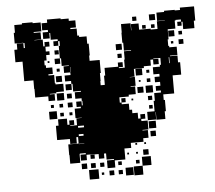

<svg xmlns="http://www.w3.org/2000/svg" viewBox="-44 -583 723 646"><g transform="rotate(-5 317.0 -260.0)"><path d="M207 -44H173V-73H172V-109H207V-131H201V-110H179V-127H136V-175H145V-196H175V-175H182V-189H198V-173H184V-171H207V-194H225V-195H204V-227H225V-232H211V-250H229V-236H232V-251H230V-260H209V-282H230V-285H204V-311H200V-350H179V-372H197V-374H173V-400H169V-382H151V-400H169V-442H173V-458H168V-443H152V-459H167V-465H144V-488H141V-470H119V-492H137V-499H118V-523H137V-534H183V-531H210V-523H232V-499H213V-495H234V-471H240V-466H265V-441H270V-401H268V-383H302V-339H299V-312H298V-298H312V-329H316V-355H362V-369H378V-353H364V-350H384V-377H386V-405H410V-407H386V-434H383V-468H384V-497H416V-473H417V-494H443V-473H482V-470H501H505V-496H532V-497H506V-525H532V-529H568V-527H586V-535H634V-487H629V-462H591V-487H587V-474H573V-488H586V-495H568V-493H565V-466H539V-432H536V-410H539V-405H564V-377H539V-375H564V-352H571V-310H542V-279V-249H505V-230H509V-192H505V-166H475V-192H474V-167H446V-195H471V-230H475V-256H498V-263H482V-279H498V-292H481V-310H498V-319H478V-343H502V-323V-349H506V-372H482V-370H499V-352H481V-369H472V-349H448V-369V-343H414V-317H398V-316H415V-286H398V-284H413V-258H389V-252H359H357V-234H363V-248H377V-234H363V-228H387V-207H396V-195H414V-175H422V-189H438V-173H424V-166H445V-136H425V-134H443V-108H425V-96H382V-79H359V-72V-42H323V-18H297V-44H321V-47H296V-68H289V-52H271V-68H257V-54H243V-68H257V-69H230V-51H210V-71H228V-75H208V-73H207ZM141 -260H119V-276H75V-305H74V-334H43V-364V-400H19V-442H29V-462H51V-445H55V-462H51V-463H22V-499H26V-525H52V-529H88V-526H115V-496H89V-493H112V-469H89V-468H117V-445H122V-459H138V-443H124V-397H116V-381H120V-372H141V-350H126V-346H145V-318H147V-284H125V-282H141ZM500 -501H480V-521H500ZM437 -504H423V-518H437ZM535 -470V-493V-470ZM466 -475H454V-487H466ZM496 -475H484V-487H496ZM560 -441H540V-461H560ZM586 -445H574V-457H586ZM380 -411H360V-431H380ZM588 -413H572V-429H588ZM167 -414H153V-428H167ZM136 -415H124V-427H136ZM554 -417H546V-425H554ZM377 -384H363V-398H377ZM133 -388H127V-394H133ZM536 -352V-372H534V-352ZM202 -351V-368H201V-351ZM165 -356H155V-366H165ZM441 -320H419V-342H441ZM170 -321H150V-341H170ZM200 -321H180V-341H200ZM465 -326H455V-336H465ZM173 -288H147V-314H173ZM200 -291H180V-311H200ZM466 -295H454V-307H466ZM433 -298H427V-304H433ZM172 -259H148V-283H172ZM472 -259H448V-283H472ZM440 -261H420V-281H440ZM198 -263H182V-279H198ZM198 -233H182V-249H198ZM467 -234H453V-248H467ZM166 -235H154V-247H166ZM135 -236H125V-246H135ZM403 -238H397V-244H403ZM143 -198H117V-224H143ZM166 -205H154V-217H166ZM466 -205H454V-217H466ZM195 -206H185V-216H195ZM210 -162H230V-168H210ZM472 -139H448V-163H472ZM210 -134H226V-140H210ZM469 -112H451V-130H469ZM208 -107H226V-108H208ZM403 -88H397V-94H403ZM433 -88H427V-94H433ZM439 -52H421V-70H439ZM403 -58H397V-64H403ZM373 -58H367V-64H373ZM445 -16H415V-46H445ZM229 -22H211V-40H229ZM258 -23H242V-39H258ZM287 -24H273V-38H287ZM406 -25H394V-37H406ZM346 -25H334V-37H346ZM266 15H234V-17H266ZM415 14H385V-16H415ZM383 12H357V-14H383ZM318 7H302V-9H318ZM347 6H333V-8H347ZM284 3H276V-5H284Z"/></g></svg>

Font: Rubik Storm
Style: Regular
Weight: 400
Designer: Hubert and Fischer, NaN
Foundry: Hubert and Fischer, NaN
Version: Version 2.201